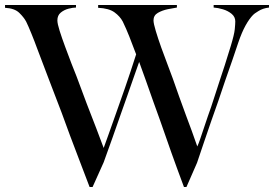

<svg xmlns="http://www.w3.org/2000/svg" viewBox="-48 -740 1089 763"><path d="M308 3Q292 -39 271 -94Q250 -149 230 -202Q210 -255 197 -292Q171 -359 147 -422.5Q123 -486 99 -549Q90 -574 77 -606Q64 -638 56 -654Q47 -671 28.5 -689Q10 -707 -28 -709V-720H254V-710Q242 -710 224.5 -705.5Q207 -701 193.5 -690Q180 -679 180 -659Q180 -646 189 -617.5Q198 -589 211 -554Q224 -519 236 -487.5Q248 -456 256 -437Q276 -382 296.5 -328.5Q317 -275 335 -229Q353 -182 364 -152Q368 -163 381.5 -200.5Q395 -238 409 -278Q427 -328 449 -391.5Q471 -455 493 -524Q478 -564 466 -594.5Q454 -625 440 -654Q429 -675 407 -691Q385 -707 342 -709V-720H655V-710Q641 -708 619 -703.5Q597 -699 579.5 -689Q562 -679 562 -659Q562 -647 571 -617Q580 -587 593 -550.5Q606 -514 619 -480.5Q632 -447 639 -427Q650 -395 664 -356Q678 -317 691.5 -280.5Q705 -244 714 -220Q729 -177 736 -158Q740 -166 747 -186Q754 -206 762 -230.5Q770 -255 778 -278Q786 -301 791 -315Q798 -337 808 -367Q818 -397 827.5 -427Q837 -457 845 -480Q858 -521 869 -557Q883 -603 885 -624Q887 -645 887 -655Q887 -673 872.5 -685Q858 -697 838 -703Q818 -709 801 -710V-720H1021V-710Q996 -707 979 -696Q961 -685 958 -681Q943 -666 928 -639Q913 -612 899 -571Q890 -543 875.5 -501.5Q861 -460 846 -417Q831 -374 820 -340Q808 -306 792 -260.5Q776 -215 761 -170Q746 -125 735 -93L693 3H683Q656 -69 632.5 -135Q609 -201 588 -262Q576 -294 561 -337Q546 -380 531 -422Q516 -464 505 -494Q496 -469 483.5 -433Q471 -397 458 -360Q445 -323 435 -295Q417 -243 399 -192.5Q381 -142 364 -95L320 3Z"/></svg>

Font: Mulat Addis
Style: Regular
Weight: 400
Designer: Fasil fikreab
Version: Version 1.001; ttfautohint (v1.8.3)